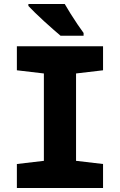

<svg xmlns="http://www.w3.org/2000/svg" viewBox="-20 -947 603 967"><path d="M65 0V-121L201 -137V-577L65 -593V-714H499V-593L363 -577V-137L499 -121V0ZM285 -767Q271 -779 248.5 -798.5Q226 -818 201.5 -840.5Q177 -863 156 -883.5Q135 -904 123 -917V-927H306Q318 -906 335.5 -878Q353 -850 371 -823.5Q389 -797 401 -781V-767Z"/></svg>

Font: Noto Sans Mono SemiCondensed Black
Style: Regular
Weight: 900
Width: 4
Designer: Monotype Design Team
Foundry: Monotype Imaging Inc.
Version: Version 2.014; ttfautohint (v1.8.4.7-5d5b)